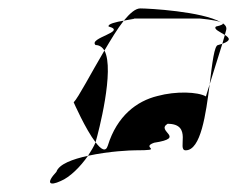

<svg xmlns="http://www.w3.org/2000/svg" viewBox="-20 -652 563 456"><path d="M155 -409C155 -409 183 -345 207 -314L208 -318C213 -335 253 -486 228 -532C196 -478 166 -420 155 -409ZM114 -244C88 -216 98 -210 124 -222C146 -231 171 -256 189 -282C152 -274 120 -262 114 -244ZM207 -545C216 -545 223 -540 228 -532C244 -559 259 -584 274 -603C256 -600 235 -595 238 -589C283 -577 189 -562 207 -545ZM274 -603C294 -607 311 -608 288 -608H455C452 -608 493 -605 505 -599C460 -625 333 -632 313 -632C302 -632 289 -621 274 -603ZM189 -282C239 -293 290 -295 301 -295C374 -295 312 -301 346 -313C424 -325 349 -340 378 -358C439 -358 399 -295 421 -295C457 -295 469 -381 478 -452L469 -423C450 -434 398 -436 354 -424C305 -412 258 -377 236 -306C231 -290 220 -297 207 -314C203 -304 196 -293 189 -282ZM493 -589C486 -583 503 -576 514 -569L517 -580C519 -587 516 -592 509 -597C511 -595 507 -592 493 -589ZM505 -599C506 -598 508 -598 509 -597C508 -598 507 -598 505 -599ZM498 -545C489 -545 484 -502 478 -452L508 -548ZM508 -548C530 -556 525 -562 514 -569Z"/></svg>

Font: bitstorm
Style: excnobl
Weight: 400
Version: Version 0.2